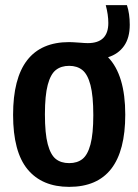

<svg xmlns="http://www.w3.org/2000/svg" viewBox="-20 -718 538 748"><path d="M401 -495Q468 -425.5 468 -271.5Q468 10 249.5 10Q144 10 87.5 -58.2Q31 -126.5 31 -270.5Q31 -554 249.5 -554Q260 -554 295 -551.5Q301.5 -551 308.2 -550.5Q315 -550 322 -550Q402 -550 402 -628.5Q402 -660.5 392 -698H474.5Q485.5 -665 485.5 -621.5Q485.5 -570.5 463.2 -539Q441 -507.5 401 -495ZM343.5 -269.5Q343.5 -344.5 332.5 -386.5Q321.5 -428.5 301 -445Q280.5 -461.5 249.5 -461.5Q218 -461.5 197.5 -445.2Q177 -429 166 -387.5Q155 -346 155 -272.5Q155 -198 166 -156.5Q177 -115 197.2 -98.8Q217.5 -82.5 249.5 -82.5Q281 -82.5 301.2 -98.5Q321.5 -114.5 332.5 -155.5Q343.5 -196.5 343.5 -269.5Z"/></svg>

Font: Encode Sans Condensed SemiBold
Style: Regular
Weight: 600
Width: 3
Designer: Multiple Designers
Foundry: Impallari Type
Version: Version 2.000